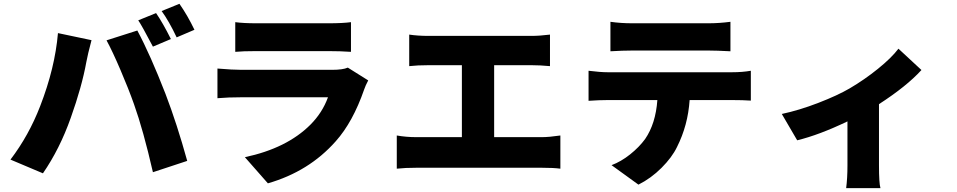

<svg xmlns="http://www.w3.org/2000/svg" viewBox="-20 -897 5040 1011"><path d="M708 -790 801.8 -828.1Q837.9 -775.4 879.9 -691.4L785.2 -651.4Q725.6 -764.6 708 -790ZM831.1 -838.9 924.8 -877Q967.8 -815.4 1003.9 -740.2L910.2 -700.2Q870.1 -785.2 831.1 -838.9ZM191.4 -337.9Q269.5 -539.1 285.2 -722.7L461.9 -685.5Q441.4 -608.4 434.6 -570.3Q411.1 -440.4 352.5 -276.4Q294.9 -113.3 206.1 15.6L35.2 -56.6Q131.8 -183.6 191.4 -337.9ZM685.5 -348.6Q657.2 -428.7 614.7 -527.8Q572.3 -627 541 -684.6L703.1 -736.3Q771.5 -608.4 851.6 -402.3Q912.1 -244.1 965.8 -49.8L785.2 9.8Q734.4 -211.9 685.5 -348.6Z M1811.5 -541 1918.9 -473.6Q1904.3 -446.3 1897.5 -425.8Q1837.9 -253.9 1748 -153.3Q1607.4 5.9 1390.6 68.4L1269.5 -69.3Q1490.2 -116.2 1614.3 -240.2Q1677.7 -303.7 1707 -384.8H1252Q1181.6 -384.8 1125 -379.9V-536.1Q1205.1 -529.3 1252 -529.3H1727.5Q1785.2 -529.3 1811.5 -541ZM1218.8 -624V-780.3Q1261.7 -774.4 1331.1 -774.4H1710Q1784.2 -774.4 1828.1 -780.3V-624Q1771.5 -627.9 1708 -627.9H1331.1Q1258.8 -627.9 1218.8 -624Z M2582 -174.8H2832Q2871.1 -174.8 2930.7 -183.6V-8.8Q2894.5 -13.7 2832 -13.7H2172.9Q2113.3 -13.7 2069.3 -8.8V-183.6Q2119.1 -174.8 2172.9 -174.8H2412.1V-553.7H2236.3Q2178.7 -553.7 2134.8 -548.8V-714.8Q2180.7 -708 2236.3 -708H2778.3Q2821.3 -708 2876 -714.8V-548.8Q2822.3 -553.7 2778.3 -553.7H2582Z M3710 -630.9H3309.6Q3260.7 -630.9 3194.3 -627V-782.2Q3249 -774.4 3309.6 -774.4H3710Q3766.6 -774.4 3826.2 -782.2V-627Q3752 -630.9 3710 -630.9ZM3179.7 -516.6H3835Q3888.7 -516.6 3933.6 -524.4V-367.2Q3892.6 -370.1 3835 -370.1H3611.3Q3602.5 -237.3 3544.9 -123Q3518.6 -68.4 3463.4 -13.2Q3408.2 42 3341.8 75.2L3200.2 -27.3Q3250 -45.9 3297.9 -84Q3345.7 -122.1 3377 -165Q3432.6 -246.1 3441.4 -370.1H3179.7Q3135.7 -370.1 3079.1 -366.2V-524.4Q3141.6 -516.6 3179.7 -516.6Z M4710.9 -640.6 4832 -528.3Q4754.9 -443.4 4608.4 -348.6V-26.4Q4608.4 68.4 4616.2 93.8H4435.5Q4442.4 41 4442.4 -26.4V-257.8Q4293.9 -186.5 4177.7 -158.2L4096.7 -296.9Q4188.5 -316.4 4289.6 -355.5Q4390.6 -394.5 4454.1 -431.6Q4532.2 -477.5 4603 -534.7Q4673.8 -591.8 4710.9 -640.6Z"/></svg>

Font: GenEi Gothic M Heavy
Style: Regular
Weight: 800
Designer: o_tamon (Modified); [Source Han Sans]
Ryoko NISHIZUKA  (kana & ideographs); Paul D. Hunt (Latin, Greek & Cyrillic); Wenl
Version: Version 1.1a;Original Version 1.004